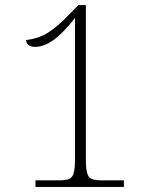

<svg xmlns="http://www.w3.org/2000/svg" viewBox="-20 -738 599 758"><path d="M120 0V-26H214Q239 -26 252.5 -31.5Q266 -37 271 -55Q276 -73 276 -109V-667Q228 -606 190.5 -579.5Q153 -553 119 -553Q100 -553 91.5 -561Q83 -569 83 -580Q131 -585 170 -609.5Q209 -634 251 -679L290 -718H319V-109Q319 -73 324 -55Q329 -37 342.5 -31.5Q356 -26 381 -26H469V0Z"/></svg>

Font: Noto Serif Hebrew ExtraLight
Style: Regular
Weight: 250
Version: Version 2.003